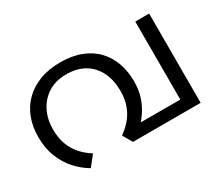

<svg xmlns="http://www.w3.org/2000/svg" viewBox="-107 -794 1172 1032"><g transform="rotate(-30 479.0 -278.5)"><path d="M341 -566Q415 -566 470.5 -544Q526 -522 562.5 -483Q599 -444 617 -392Q635 -340 635 -281Q635 -228 622 -187Q609 -146 588 -113.5Q567 -81 541 -53L517 -70H801V-554H887V0H467L433 -59Q462 -79 488 -108Q514 -137 530 -177.5Q546 -218 546 -271Q546 -337 522 -387Q498 -437 451.5 -465.5Q405 -494 337 -494Q271 -494 224.5 -464.5Q178 -435 153 -385Q128 -335 128 -273Q128 -221 143 -180Q158 -139 185.5 -108Q213 -77 250 -54L200 9Q157 -16 120.5 -55.5Q84 -95 61.5 -150.5Q39 -206 39 -277Q39 -339 58.5 -391.5Q78 -444 116.5 -483Q155 -522 211.5 -544Q268 -566 341 -566Z"/></g></svg>

Font: umalayalam05
Style: Book
Weight: 400
Designer: Jelle Bosma - Monotype Design Team
Foundry: Monotype Imaging Inc.
Version: Version 2.003